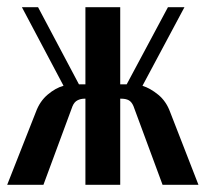

<svg xmlns="http://www.w3.org/2000/svg" viewBox="-25 -515 573 535"><path d="M347 -219Q342 -231 334 -235.5Q326 -240 313 -240H310V0H213V-240H210Q200 -240 191 -235.5Q182 -231 177 -219L96 0H-5L75 -203Q86 -233 108 -251.5Q130 -270 152 -276L36 -495H81L195 -280H213V-495H310V-280H328L443 -495H489L372 -276Q394 -269 416 -251Q438 -233 449 -203L528 0H428Z"/></svg>

Font: Moniqa Paragraph
Style: Bold
Weight: 700
Designer: Rajesh Rajput
Foundry: Rajesh Rajput
Version: Version 1.000